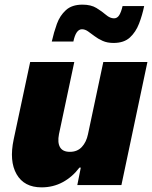

<svg xmlns="http://www.w3.org/2000/svg" viewBox="-20 -797 655 827"><path d="M469 -612Q442 -612 422 -621Q402 -630 387 -641.5Q372 -653 359 -662Q346 -671 333 -671Q307 -671 296 -618H203Q212 -658 225 -694Q238 -730 264 -753.5Q290 -777 335 -777Q372 -777 395.5 -762.5Q419 -748 436.5 -733Q454 -718 471 -718Q485 -718 493.5 -731.5Q502 -745 508 -771H601Q593 -732 579 -695.5Q565 -659 539.5 -635.5Q514 -612 469 -612ZM159 10Q84 10 51.5 -46.5Q19 -103 39 -197L110 -530H300L234 -219Q227 -183 238.5 -163Q250 -143 281 -143Q313 -143 332.5 -164Q352 -185 359 -219L425 -530H615L503 0H313L328 -75H322Q292 -35 250.5 -12.5Q209 10 159 10Z"/></svg>

Font: Be Vietnam Pro Black
Style: Italic
Weight: 900
Italic angle: -12°
Designer: Lam Bao, Tony Le, Vietanh Nguyen
Foundry: Yellow Type Foundry
Version: Version 1.002; ttfautohint (v1.8.3)